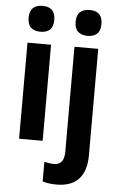

<svg xmlns="http://www.w3.org/2000/svg" viewBox="-64 -855 663 1087"><g transform="rotate(5 267.0 -311.5)"><path d="M133 -812Q206 -812 206 -738Q206 -700 187 -682.5Q168 -665 133 -665Q99 -665 79.5 -682.5Q60 -700 60 -738Q60 -776 79 -794Q98 -812 133 -812ZM200 -597V-51H66V-597ZM327 -738Q327 -776 346 -794Q365 -812 401 -812Q474 -812 474 -738Q474 -700 454.5 -682.5Q435 -665 401 -665Q367 -665 347 -682.5Q327 -700 327 -738ZM302 189Q281 189 259.5 186.5Q238 184 220 178V66Q249 74 276 74Q303 74 318 56.5Q333 39 333 -2V-597H468V9Q468 96 426.5 142Q385 188 302 189Z"/></g></svg>

Font: Noto Sans Tamil UI Condensed
Style: Bold
Weight: 700
Width: 3
Designer: Jelle Bosma - Monotype Design Team
Foundry: Monotype Imaging Inc.
Version: Version 2.004; ttfautohint (v1.8.4.7-5d5b)